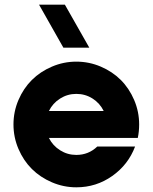

<svg xmlns="http://www.w3.org/2000/svg" viewBox="-20 -798 659 828"><path d="M365.2 -592.3H253.4L148.4 -777.8H259.8ZM580.1 -261.2Q580.1 -231 574.2 -203.1H190.9Q207.5 -169.9 239.3 -149.9Q271 -129.9 309.1 -129.9Q361.8 -129.9 399.4 -166H562.5Q533.2 -87.9 464.1 -39.1Q395 9.8 309.1 9.8Q254.4 9.8 204.1 -11.7Q153.8 -33.2 117.4 -69.3Q81.1 -105.5 59.6 -155.8Q38.1 -206.1 38.1 -261.2Q38.1 -316.4 59.6 -366.7Q81.1 -417 117.4 -453.1Q153.8 -489.3 204.1 -510.7Q254.4 -532.2 309.1 -532.2Q364.3 -532.2 414.6 -510.7Q464.8 -489.3 501 -453.1Q537.1 -417 558.6 -366.7Q580.1 -316.4 580.1 -261.2ZM309.1 -393.1Q271 -393.1 239.3 -373Q207.5 -353 190.9 -319.3H427.2Q410.6 -353 379.2 -373Q347.7 -393.1 309.1 -393.1Z"/></svg>

Font: Basically A Sans Serif
Style: Bold
Weight: 700
Designer: Hyung-Suk Kim
Foundry: Mental Design
Version: 1.000